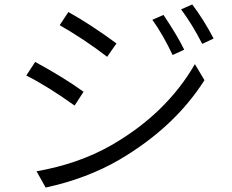

<svg xmlns="http://www.w3.org/2000/svg" viewBox="-20 -810 1040 862"><path d="M714 -743Q777 -649 807 -587L755 -563Q711 -656 664 -721ZM843 -790Q894 -723 939 -637L888 -613Q843 -701 793 -768ZM287 -756Q386 -701 503 -615L461 -555Q361 -632 248 -697ZM144 -41Q332 -74 478 -157Q726 -299 855 -522L898 -450Q763 -238 516 -93Q370 -8 185 32ZM138 -532Q270 -460 355 -398L315 -336Q195 -422 98 -471Z"/></svg>

Font: Source Han Sans CN Normal
Style: Regular
Weight: 350
Designer: Ryoko NISHIZUKA 西塚涼子 (kana, bopomofo & ideographs); Paul D. Hunt (Latin, Greek & Cyrillic); Sandoll Communications 산돌커뮤니
Foundry: Adobe
Version: Version 2.004;hotconv 1.0.118;makeotfexe 2.5.65603